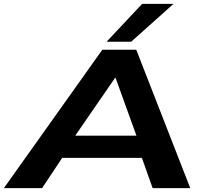

<svg xmlns="http://www.w3.org/2000/svg" viewBox="-57 -965 1048 985"><path d="M-37 0 468 -710H642L919 0H726L671 -155H262L159 0ZM329 -269H643L535 -568ZM490 -751 672 -945H833L616 -751Z"/></svg>

Font: Georama Extra Expanded SemiBold
Style: Italic
Weight: 600
Width: 8
Italic angle: -9°
Designer: Jean-Baptiste Levee
Foundry: Production Type
Version: Version 1.000